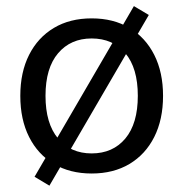

<svg xmlns="http://www.w3.org/2000/svg" viewBox="-20 -555 596 624"><path d="M277.9 8.9Q207.2 8.9 155.2 -22.1Q103.2 -53.1 74.6 -109.8Q46 -166.5 46 -243.4Q46 -320.3 74.6 -376.8Q103.2 -433.3 155.2 -464.3Q207.2 -495.3 277.9 -495.3Q348.7 -495.3 400.7 -464.3Q452.7 -433.3 481.3 -376.7Q509.9 -320.2 509.9 -243.4Q509.9 -166.5 481.3 -109.8Q452.7 -53.1 400.7 -22.1Q348.7 8.9 277.9 8.9ZM277.8 -56.4Q346.7 -56.4 387.3 -104.8Q427.9 -153.3 427.9 -243.6Q427.9 -334 387.3 -382Q346.7 -430 277.8 -430Q209.7 -430 168.8 -382Q127.9 -334 127.9 -243.6Q127.9 -153.3 168.8 -104.8Q209.7 -56.4 277.8 -56.4ZM140.6 48.4 92.3 19.5 415.2 -535.2 463.6 -506.3Z"/></svg>

Font: Nunito Sans 12pt ExtraLight
Style: Regular
Weight: 200
Designer: Vernon Adams
Foundry: Vernon Adams
Version: Version 3.101;gftools[0.9.27]